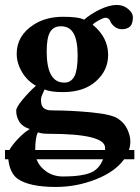

<svg xmlns="http://www.w3.org/2000/svg" viewBox="-21 -511 562 769"><path d="M290 -288.1Q290 -348.1 273.9 -377Q257.8 -405.8 223.1 -405.8Q193.4 -405.8 179.7 -382.8Q166 -359.9 166 -305.2Q166 -180.2 235.8 -180.2Q244.6 -180.2 251.5 -182.1Q258.3 -184.1 265.9 -190.7Q273.4 -197.3 278.6 -208.5Q283.7 -219.7 286.9 -240Q290 -260.3 290 -288.1ZM174.8 24.9Q145.5 24.9 130.9 19Q120.1 39.1 120.1 89.8H399.9V81.1Q399.9 24.9 174.8 24.9ZM466.8 -394Q449.7 -394 436.5 -405.3Q423.3 -416.5 419.9 -428.2Q414.1 -439.9 400.9 -439.9Q393.6 -439.9 374.8 -429.7Q356 -419.4 350.1 -412.1Q412.1 -361.8 412.1 -291Q412.1 -228.5 362.8 -185.1Q314.5 -142.1 231 -142.1Q180.7 -142.1 157.7 -152.8Q156.7 -149.9 152.3 -141.1Q147.9 -132.3 145.5 -125.2Q143.1 -118.2 143.1 -110.8Q143.1 -96.7 147.2 -87.6Q151.4 -78.6 159.2 -74.7Q167 -70.8 173.1 -69.8Q179.2 -68.8 188 -68.8Q263.2 -68.8 344.2 -61Q425.3 -53.2 451.2 -36.1Q478 -18.1 489.5 7.8Q501 33.7 501 55.2Q501 72.3 495.6 89.8H517.1V127H476.1Q439.9 177.2 362.5 207.5Q285.2 237.8 203.1 237.8Q96.2 237.8 49.8 205.1Q18.6 183.1 12.2 127H-1V89.8H16.6Q27.3 70.3 50.8 45.4Q74.2 20.5 98.1 5.9Q69.8 -3.4 57.1 -22Q43.9 -42.5 43.9 -67.9Q43.9 -81.5 70.3 -113Q96.7 -144.5 123 -167.5Q87.9 -187 66.9 -222.7Q45.9 -258.3 45.9 -295.9Q45.9 -368.2 113.8 -412.1Q162.6 -443.8 231.9 -443.8Q294.4 -443.8 315.9 -432.1Q340.3 -454.1 378.4 -472.7Q416.5 -491.2 446.8 -491.2Q473.1 -491.2 492.2 -475.1Q511.2 -459 511.2 -442.9Q511.2 -416 500 -405Q488.8 -394 466.8 -394ZM391.6 127H125.5Q136.7 156.7 165 176.3Q193.4 195.8 231 195.8Q316.4 195.8 351.1 176.3Q378.9 160.6 391.6 127Z"/></svg>

Font: Linux Libertine G
Style: Bold
Weight: 700
Designer: Philipp H. Poll
Foundry: Philipp H. Poll
Version: Version 5.0.3